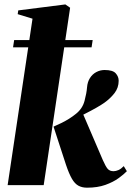

<svg xmlns="http://www.w3.org/2000/svg" viewBox="-20 -837 594 868"><path d="M14.5 0 127 -752.5 60 -773 62.5 -790 275.5 -817 297 -802 177.5 0ZM373.5 11.5Q351 11.5 334.5 2.5Q318 -6.5 305 -29Q292 -51.5 278.5 -91.5L222 -264.5Q241.5 -273 258.8 -281.5Q276 -290 292 -300Q308 -310 323.5 -322.5Q353 -346 362.2 -381Q371.5 -416 373.5 -442Q375.5 -467 386.8 -484.5Q398 -502 415.5 -511.2Q433 -520.5 453 -520.5Q490 -520.5 503.2 -505.5Q516.5 -490.5 516.5 -472Q516.5 -440.5 497.8 -416.2Q479 -392 452.5 -373Q440 -364 416 -350.2Q392 -336.5 362.2 -321.5Q332.5 -306.5 302 -293Q271.5 -279.5 245 -270.5L354 -325L445 -113Q458 -83.5 467.2 -73.2Q476.5 -63 493.5 -63Q503.5 -63 515.5 -68.2Q527.5 -73.5 539.5 -86L553.5 -63Q540 -49 516 -31.5Q492 -14 456.5 -1.2Q421 11.5 373.5 11.5ZM44 -656H399L394 -623H39Z"/></svg>

Font: Merriweather 144pt Black
Style: Italic
Weight: 900
Italic angle: -7.8°
Version: Version 2.101